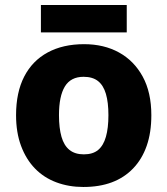

<svg xmlns="http://www.w3.org/2000/svg" viewBox="-20 -735 667 765"><path d="M583 -276Q583 -207 564.5 -154Q546 -101 510.5 -64Q475 -27 425.5 -8.5Q376 10 312 10Q254 10 204.5 -8.5Q155 -27 119.5 -63.5Q84 -100 64 -153.5Q44 -207 44 -276Q44 -367 76.5 -430Q109 -493 170 -526Q231 -559 315 -559Q394 -559 454 -526Q514 -493 548.5 -430Q583 -367 583 -276ZM215 -276Q215 -225 225 -190Q235 -155 257 -137.5Q279 -120 314 -120Q350 -120 371 -137.5Q392 -155 402 -190Q412 -225 412 -276Q412 -327 402 -361Q392 -395 370.5 -412Q349 -429 313 -429Q262 -429 238.5 -390.5Q215 -352 215 -276ZM485 -715V-606H143V-715Z"/></svg>

Font: Noto Sans Hebrew ExtraBold
Style: Regular
Weight: 800
Designer: Monotype Design Team
Foundry: Monotype Imaging Inc.
Version: Version 2.003